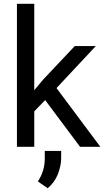

<svg xmlns="http://www.w3.org/2000/svg" viewBox="-20 -770 547 1007"><path d="M506.3 0 276.4 -308.1 482.4 -528.3H372.1L208 -354.5L159.7 -296.9V-750H68.8V0H159.7V-186L216.8 -245.1L399.9 0ZM214.8 21.5V61C214.8 106.4 202.6 144.5 178.7 181.6L230 217.3C253.9 197.3 272 172.9 283.7 143.1C294.9 113.3 300.8 85.9 300.8 60.1V21.5Z"/></svg>

Font: Vazirmatn
Style: Regular
Weight: 400
Designer: Saber Rastikerdar
Foundry: Saber Rastikerdar
Version: Version 33.003